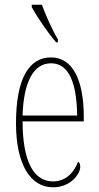

<svg xmlns="http://www.w3.org/2000/svg" viewBox="-20 -786 419 816"><path d="M219 -606H226V-619C203 -657 174 -721 158 -766H115V-756C133 -721 186 -642 219 -606ZM205 10C280 10 321 -46 321 -77C321 -90 317 -96 312 -99C296 -57 263 -15 205 -15C125 -15 76 -97 76 -270H336V-291C336 -445 289 -542 197 -542C102 -542 48 -450 48 -262C48 -88 109 10 205 10ZM308 -295H76C80 -431 119 -517 197 -517C276 -517 306 -427 308 -295Z"/></svg>

Font: Noto Serif Sinhala ExtraCondensed Thin
Style: Regular
Weight: 100
Width: 2
Designer: Jelle Bosma - Monotype Design Team
Foundry: Monotype Imaging Inc.
Version: Version 2.007